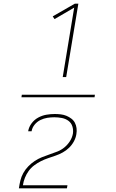

<svg xmlns="http://www.w3.org/2000/svg" viewBox="-20 -868 640 1056"><path d="M500 -333H98L100 -347H502ZM325 -444 388 -826 280 -763 270 -778 392 -848H411L344 -444ZM84 168V167Q87 146 92 125Q97 104 108 84Q119 64 135.5 47Q152 30 171 17.5Q190 5 211 -3.5Q232 -12 253 -19Q274 -26 295.5 -34.5Q317 -43 334.5 -57.5Q352 -72 364.5 -91.5Q377 -111 381 -133Q384 -154 378 -173Q372 -192 356.5 -203.5Q341 -215 320.5 -219Q300 -223 279 -223Q260 -223 240.5 -220Q221 -217 202.5 -208Q184 -199 170.5 -182.5Q157 -166 154 -147V-146H135V-147Q139 -170 154 -190Q169 -210 190.5 -221.5Q212 -233 235 -237Q258 -241 281 -241Q298 -241 314.5 -239Q331 -237 345.5 -231Q360 -225 372.5 -215.5Q385 -206 392 -192.5Q399 -179 401 -163Q403 -147 400 -130Q397 -110 386.5 -90.5Q376 -71 360 -55.5Q344 -40 325 -29.5Q306 -19 285.5 -12Q265 -5 244.5 2Q224 9 205 18.5Q186 28 168 41.5Q150 55 137.5 72.5Q125 90 117 110Q109 130 106 151H351L348 168Z"/></svg>

Font: Iosevka Aile Thin
Style: Italic
Weight: 100
Italic angle: -9°
Designer: Belleve Invis
Foundry: Belleve Invis
Version: Version 31.1.0; ttfautohint (v1.8.4)